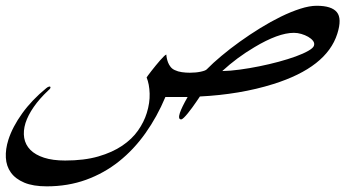

<svg xmlns="http://www.w3.org/2000/svg" viewBox="-163 -411 1276 679"><path d="M947.3 -249.5Q950.2 -258.3 944.1 -266.4Q938 -274.4 927 -280.8Q916 -287.1 902.6 -291Q889.2 -294.9 876.5 -294.9Q848.6 -294.9 813.5 -282Q778.3 -269 736.8 -244.1Q705.6 -225.6 677.2 -204.6Q648.9 -183.6 623 -159.7Q650.9 -160.2 684.8 -164.8Q718.8 -169.4 753.9 -176.5Q789.1 -183.6 822.5 -192.6Q856 -201.7 882.8 -211.4Q909.7 -221.2 927.2 -231.2Q944.8 -241.2 947.3 -249.5ZM1029.8 -291.5Q992.2 -172.9 803.7 -113.8Q744.6 -95.2 679 -84.2Q613.3 -73.2 543.9 -69.8Q544.4 -70.3 540.5 -64.7Q536.6 -59.1 530.5 -50Q524.4 -41 516.6 -30.3Q508.8 -19.5 501.2 -10.3Q493.7 -1 487.3 5.1Q481 11.2 477.5 11.2Q465.8 11.2 473.1 -11.7Q476.6 -22 483.4 -35.9Q490.2 -49.8 500.5 -67.9H421.9Q392.6 2 351.3 60.1Q310.1 118.2 257.6 159.9Q205.1 201.7 141.1 224.9Q77.1 248 2.4 248Q-45.9 248 -77.1 234.9Q-108.4 221.7 -124.5 199.2Q-140.6 176.8 -142.3 146.7Q-144 116.7 -133.3 83Q-118.7 37.6 -84.5 -10Q-50.3 -57.6 0.5 -99.1Q2.4 -101.1 5.6 -102.8Q8.8 -104.5 11.2 -105Q17.1 -105 15.1 -100.1Q14.2 -96.2 7.8 -91.3Q-23.4 -62 -43.7 -32.7Q-64 -3.4 -72.8 23.9Q-81.5 52.2 -77.4 76.7Q-73.2 101.1 -55.7 118.9Q-38.1 136.7 -7.3 146.7Q23.4 156.7 67.4 156.7Q134.8 156.7 184.6 142.3Q234.4 127.9 269.3 104.2Q304.2 80.6 325.2 50.5Q346.2 20.5 356 -11.2Q367.2 -46.9 366.2 -80.1Q365.2 -113.3 355.5 -137.2Q356 -138.2 360.6 -144.5Q365.2 -150.9 372.3 -159.9Q379.4 -168.9 387.7 -179.2Q396 -189.5 403.6 -198Q411.1 -206.5 417 -212.2Q422.9 -217.8 424.8 -217.8H425.3Q425.3 -213.4 426.8 -205.8Q428.2 -198.2 431.4 -189.9Q434.6 -181.6 440.4 -174.3Q446.3 -167 455.1 -163.1Q466.3 -157.7 480.2 -155.8Q494.1 -153.8 508.3 -153.8Q529.8 -153.8 546.9 -157.5Q564 -161.1 568.4 -166Q589.8 -188 619.9 -213.1Q649.9 -238.3 684.6 -263.2Q719.2 -288.1 756.8 -311.3Q794.4 -334.5 830.3 -352.1Q866.2 -369.6 898.9 -380.1Q931.6 -390.6 957 -390.6Q1009.8 -390.6 1028.3 -367.9Q1046.9 -345.2 1029.8 -291.5Z"/></svg>

Font: XB Zar
Style: Italic
Weight: 400
Italic angle: -12°
Designer: Behnam
Foundry: Irmug
Version: Version 8.005 2009